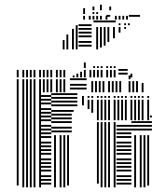

<svg xmlns="http://www.w3.org/2000/svg" viewBox="-20 -804 714 824"><path d="M60 -8H52V-408H60ZM84 0H76V-408H84ZM100 0H92V-408H100ZM116 0H108V-408H116ZM132 0H124V-408H132ZM156 0H148V-408H156ZM200 -12H152V-20H200ZM200 -28H152V-36H200ZM200 -44H152V-52H200ZM200 -68H152V-76H200ZM200 -84H152V-92H200ZM200 -100H152V-108H200ZM200 -116H152V-124H200ZM200 -140H152V-148H200ZM200 -156H152V-164H200ZM200 -172H152V-180H200ZM200 -188H152V-196H200ZM200 -212H152V-220H200ZM200 -228H152V-236H200ZM200 -244H152V-252H200ZM200 -260H152V-268H200ZM200 -284H152V-292H200ZM200 -300H152V-308H200ZM200 -316H152V-324H200ZM200 -332H152V-340H200ZM200 -356H152V-364H200ZM200 -372H152V-380H200ZM200 -388H152V-396H200ZM220 0H212V-224H220ZM244 0H236V-224H244ZM260 0H252V-224H260ZM276 -8H268V-224H276ZM288 -236H200V-244H288ZM288 -252H200V-260H288ZM288 -276H200V-284H288ZM288 -292H200V-300H288ZM288 -308H200V-316H288ZM296 -324H200V-332H296ZM312 -348H200V-356H312ZM312 -364H200V-372H312ZM312 -380H200V-388H312ZM312 -396H200V-404H312ZM340 -352H332V-392H340ZM404 -16H396V-280H404ZM420 0H412V-280H420ZM436 0H428V-280H436ZM452 0H444V-280H452ZM476 0H468V-280H476ZM544 -12H480V-20H544ZM544 -28H480V-36H544ZM544 -44H480V-52H544ZM544 -68H480V-76H544ZM544 -84H480V-92H544ZM544 -100H480V-108H544ZM544 -116H480V-124H544ZM544 -140H480V-148H544ZM544 -156H480V-164H544ZM544 -172H480V-180H544ZM544 -188H480V-196H544ZM544 -212H480V-220H544ZM544 -228H480V-236H544ZM544 -244H480V-252H544ZM544 -260H480V-268H544ZM564 0H556V-224H564ZM588 0H580V-224H588ZM604 0H596V-224H604ZM620 -8H612V-224H620ZM632 -244H544V-252H632ZM632 -260H544V-268H632ZM632 -276H544V-284H632ZM364 -336H356V-376H364ZM380 -320H372V-376H380ZM404 -288H396V-376H404ZM420 -288H412V-376H420ZM436 -288H428V-376H436ZM452 -288H444V-376H452ZM476 -288H468V-376H476ZM492 -288H484V-376H492ZM508 -288H500V-376H508ZM524 -288H516V-376H524ZM548 -288H540V-376H548ZM564 -288H556V-376H564ZM580 -288H572V-376H580ZM596 -288H588V-376H596ZM620 -288H612V-376H620ZM632 -300H624V-308H632ZM364 -384H356V-392H364ZM380 -384H372V-392H380ZM404 -384H396V-392H404ZM420 -384H412V-392H420ZM436 -384H428V-392H436ZM452 -384H444V-392H452ZM476 -384H468V-392H476ZM492 -384H484V-392H492ZM508 -384H500V-392H508ZM524 -384H516V-392H524ZM548 -384H540V-392H548ZM564 -384H556V-392H564ZM580 -384H572V-392H580ZM596 -384H588V-392H596ZM620 -384H612V-392H620ZM60 -408H52V-464H60ZM84 -408H76V-464H84ZM100 -408H92V-464H100ZM116 -408H108V-464H116ZM132 -408H124V-464H132ZM156 -408H148V-464H156ZM172 -408H164V-464H172ZM188 -408H180V-464H188ZM204 -408H196V-464H204ZM228 -408H220V-464H228ZM244 -408H236V-464H244ZM260 -408H252V-464H260ZM352 -420H280V-428H352ZM352 -436H280V-444H352ZM352 -460H280V-468H352ZM380 -408H372V-456H380ZM396 -408H388V-456H396ZM412 -408H404V-456H412ZM428 -408H420V-456H428ZM452 -408H444V-456H452ZM468 -408H460V-456H468ZM484 -408H476V-456H484ZM500 -408H492V-456H500ZM540 -408H532V-456H540ZM556 -408H548V-456H556ZM572 -408H564V-456H572ZM596 -408H588V-448H596ZM540 -464H532V-480H540ZM60 -472H52V-504H60ZM84 -472H76V-504H84ZM100 -472H92V-504H100ZM116 -472H108V-504H116ZM132 -472H124V-504H132ZM156 -472H148V-504H156ZM172 -472H164V-504H172ZM188 -472H180V-504H188ZM204 -472H196V-504H204ZM228 -472H220V-504H228ZM244 -472H236V-504H244ZM260 -472H252V-504H260ZM300 -472H292V-480H300ZM316 -472H308V-488H316ZM332 -472H324V-496H332ZM348 -472H340V-504H348ZM372 -472H364V-504H372ZM388 -472H380V-504H388ZM404 -472H396V-504H404ZM420 -472H412V-504H420ZM444 -472H436V-504H444ZM460 -472H452V-504H460ZM476 -472H468V-504H476ZM528 -484H488V-492H528ZM528 -500H488V-508H528ZM548 -472H540V-488H548ZM348 -512H340V-536H348ZM388 -512H380V-520H388ZM404 -512H396V-520H404ZM420 -512H412V-520H420ZM444 -512H436V-520H444ZM460 -512H452V-520H460ZM476 -512H468V-520H476ZM257 -592H249V-632H257ZM273 -592H265V-656H273ZM297 -592H289V-680H297ZM313 -592H305V-696H313ZM373 -604H317V-612H373ZM373 -620H317V-628H373ZM373 -644H317V-652H373ZM373 -660H317V-668H373ZM373 -676H317V-684H373ZM373 -692H317V-700H373ZM401 -592H393V-688H401ZM417 -600H409V-688H417ZM433 -608H425V-688H433ZM449 -624H441V-688H449ZM473 -640H465V-688H473ZM477 -708H381V-716H477ZM497 -664H489V-688H497ZM521 -680H513V-688H521ZM497 -696H489V-704H497ZM521 -696H513V-704H521ZM537 -696H529V-704H537ZM345 -720H337V-736H345ZM369 -720H361V-736H369ZM385 -720H377V-736H385ZM401 -720H393V-736H401ZM417 -720H409V-736H417ZM441 -720H433V-736H441ZM453 -732H437V-740H453ZM481 -720H473V-736H481ZM497 -720H489V-736H497ZM513 -720H505V-736H513ZM529 -720H521V-736H529ZM581 -732H533V-740H581ZM345 -744H337V-769H345ZM385 -744H377V-752H385ZM401 -744H393V-752H401ZM385 -760H377V-776H385ZM417 -760H409V-784H417ZM457 -760H449V-776H457Z"/></svg>

Font: Rubik Lines
Style: Regular
Weight: 400
Designer: Hubert and Fischer, NaN
Foundry: Hubert and Fischer, NaN
Version: Version 2.201